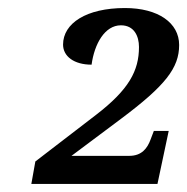

<svg xmlns="http://www.w3.org/2000/svg" viewBox="-20 -844 466 478"><path d="M58 -386H372L400 -518H363L355 -497C347 -475 333 -456 302 -456H158L281 -548C392 -631 426 -675 426 -732C426 -787 374 -824 291 -824C195 -824 137 -786 137 -733C137 -704 164 -683 208 -683C215 -735 241 -781 281 -781C314 -781 326 -754 326 -727C326 -668 301 -621 219 -558L68 -442Z"/></svg>

Font: Noto Serif SemiBold
Style: Italic
Weight: 600
Italic angle: -12°
Designer: Monotype Design Team
Foundry: Monotype Imaging Inc.
Version: Version 2.014